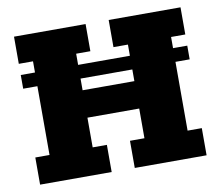

<svg xmlns="http://www.w3.org/2000/svg" viewBox="-68 -664 856 745"><g transform="rotate(-10 359.5 -291.5)"><path d="M32 -432H88V-476H32V-583H314V-476H258V-432H462V-476H405V-583H688V-476H632V-432H688V-378H632V-107H688V0H405V-107H462V-224H258V-107H314V0H32V-107H88V-378H32ZM258 -332H462V-378H258Z"/></g></svg>

Font: Rokkitt SemiBold ExtraBold
Style: Regular
Weight: 800
Version: Version 3.103